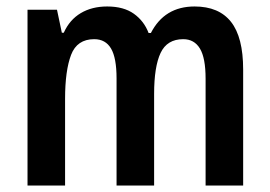

<svg xmlns="http://www.w3.org/2000/svg" viewBox="-20 -573 834 593"><path d="M581 -553Q656 -553 693.5 -505.5Q731 -458 731 -358V0H615V-330Q615 -394 597.5 -423Q580 -452 546 -452Q496 -452 476 -409.5Q456 -367 456 -283V0H340V-331Q340 -394 323 -423Q306 -452 271 -452Q218 -452 199.5 -403.5Q181 -355 181 -267V0H65V-543H156L171 -472H177Q195 -512 229.5 -532.5Q264 -553 311 -553Q362 -553 393.5 -530.5Q425 -508 439 -471H446Q488 -553 581 -553Z"/></svg>

Font: Noto Sans Thai Looped Condensed SemiBold
Style: Regular
Weight: 600
Width: 3
Designer: Sasikarn Vongin, Ben Mitchell
Foundry: The Fontpad Ltd
Version: Version 1.001; ttfautohint (v1.8.4.7-5d5b)